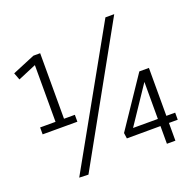

<svg xmlns="http://www.w3.org/2000/svg" viewBox="-144 -985 1163 1148"><g transform="rotate(-20 437.0 -411.5)"><path d="M169 -720 150 -739V-307H204V-768H161L17 -708L34 -663ZM52 -307H273V-351H52ZM700 -836H644L169 11L227 13ZM731 0V-416H746L565 -146L553 -158H841V-113L517 -112L512 -148L724 -463H785V0Z"/></g></svg>

Font: Yaldevi Light
Style: Regular
Weight: 300
Designer: Sol Matas, Rajitha Manaperi, Kosala Senevirathne
Foundry: Mooniak
Version: Version 1.100